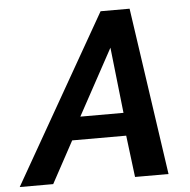

<svg xmlns="http://www.w3.org/2000/svg" viewBox="-104 -761 801 811"><g transform="rotate(-5 296.0 -355.0)"><path d="M352 -710H475L578 0H436L414 -177H185L89 0H-53ZM411 -274 380 -553 228 -274Z"/></g></svg>

Font: Raleway-v4020
Style: Bold Italic
Weight: 700
Italic angle: -12°
Designer: Matt McInerney, Pablo Impallari, Rodrigo Fuenzalida
Foundry: Matt McInerney, Pablo Impallari, Rodrigo Fuenzalida
Version: Version 4.020;PS 004.020;hotconv 1.0.88;makeotf.lib2.5.64775